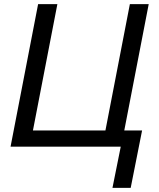

<svg xmlns="http://www.w3.org/2000/svg" viewBox="-20 -708 767 927"><path d="M666 -78 611 199H523L563 0H31L164 -688H257L139 -78H489L607 -688H698L580 -78Z"/></svg>

Font: Libra Sans Modern
Style: Italic
Weight: 400
Italic angle: -12°
Foundry: Stefan Peev, Context Ltd
Version: Version 1.000